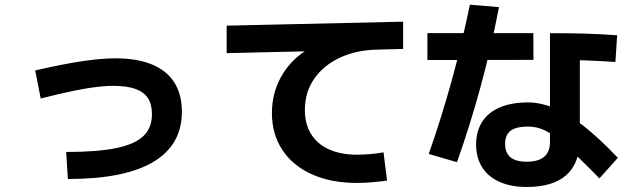

<svg xmlns="http://www.w3.org/2000/svg" viewBox="-20 -768 2633 799"><path d="M612.4 -292.8Q612.4 -333.7 595.5 -359.6Q578.5 -385.4 543.2 -398.1Q507.9 -410.7 452 -410.7Q400.4 -410.7 330.9 -398.5Q261.4 -386.4 149.4 -358L126.5 -474.8Q239.6 -501 320.9 -513.2Q402.2 -525.3 459.8 -525.3Q550 -525.3 612 -499.9Q673.9 -474.5 705.4 -424.9Q736.9 -375.2 736.9 -303.1Q736.9 -164.7 617.6 -93.9Q498.2 -23.1 262.5 -23.1L255.3 -135.6Q385.6 -135.6 463.5 -151.7Q541.4 -167.7 576.9 -202Q612.4 -236.3 612.4 -292.8Z M1111.6 -297.6Q1111.6 -361.1 1134.5 -416.6Q1157.5 -472.2 1199.6 -514.7Q1241.7 -557.1 1298.1 -580.8L1310.5 -555.9L923.2 -546.8V-661.2L1657.6 -677.8V-564.4L1547 -561.4Q1463 -559.5 1395.2 -528.3Q1327.4 -497.2 1288.1 -440.9Q1248.7 -384.7 1248.7 -310.5Q1248.7 -251.7 1274.5 -210.1Q1300.3 -168.4 1349.2 -146.3Q1398 -124.2 1466.2 -124.2Q1491.6 -124.2 1521.9 -126.9Q1552.3 -129.6 1576 -134.1L1590.7 -16.5Q1559.7 -12.1 1526.6 -9.4Q1493.5 -6.7 1465.1 -6.7Q1358.4 -6.7 1278.5 -42.4Q1198.6 -78.1 1155.1 -143.8Q1111.6 -209.6 1111.6 -297.6Z M1961.3 -166.6Q1961.3 -222 1986.7 -261.3Q2012 -300.7 2060.4 -321.2Q2108.7 -341.8 2176.2 -341.8Q2231 -341.8 2288.6 -317.4Q2346.1 -293 2410.7 -242.2Q2475.2 -191.4 2551.1 -111.2L2474.5 -25.6Q2378.3 -123.7 2328.4 -167.2Q2278.6 -210.8 2246.3 -226Q2214 -241.3 2176.2 -241.3Q2127.3 -240.9 2104.7 -223.8Q2082 -206.6 2082 -169.3Q2082 -131.8 2104.4 -113.4Q2126.7 -95 2172.1 -95Q2220.5 -95 2244.6 -115.7Q2268.7 -136.4 2268.7 -177.2V-630Q2345.9 -630 2414 -628.1Q2482.2 -626.1 2548.2 -621.2L2541 -510.1Q2478.7 -514.4 2415.6 -516.6Q2352.4 -518.8 2287.4 -518.8L2393 -599.6V-189.7Q2393 -90.3 2337.4 -40.1Q2281.8 10.1 2172.1 10.1Q2106.7 10.1 2059.1 -11Q2011.6 -32 1986.4 -71.9Q1961.3 -111.7 1961.3 -166.6ZM1935.4 -748.4 2056.6 -738.4Q2023.5 -567.3 1980 -407.5Q1936.6 -247.6 1881.7 -93.1L1764.2 -127.3Q1817.4 -279 1859.3 -430.9Q1901.2 -582.8 1935.4 -748.4ZM1758.6 -630H2199.4L2200 -518.8L1758.6 -518.3Z"/></svg>

Font: Pretendard GOV Variable
Style: Regular
Weight: 400
Designer: Base glyphs from Inter by Rasmus Andersson; Hangul glyphs from Noto Sans CJK(Source Han Sans) by Jang Soo-young and Kang
Foundry: Kil Hyung-jin
Version: Version 1.307;Glyphs 3.2 (3192)